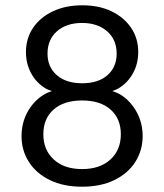

<svg xmlns="http://www.w3.org/2000/svg" viewBox="-20 -699 618 722"><path d="M435.3 -341.7C425 -348.4 413.9 -352.8 402.4 -356.7C410.8 -359.9 419.3 -362.7 427 -367.5C449.7 -381.6 467.6 -400.5 480.4 -424.2C493.4 -447.8 499.8 -474.3 499.8 -503.9C499.8 -537.7 490.9 -567.8 473.1 -594.3C455.2 -620.7 430.7 -641.4 399.3 -656.5C368 -671.6 331.4 -679.1 289.6 -679.1C247.8 -679.1 211 -671.6 179 -656.5C147 -641.4 122.1 -620.7 104.3 -594.3C86.5 -567.8 77.6 -537.4 77.6 -503C77.6 -474.1 84 -447.7 96.9 -423.7C109.9 -399.8 127.7 -380.9 150.4 -367.1C158.1 -362.4 166.6 -359.7 174.9 -356.5C163.8 -352.7 152.8 -348.3 142.6 -341.8C117.7 -325.8 97.9 -304.3 83.1 -277.2C68.4 -250.1 61 -220.1 61 -186.8C61 -151.2 70.2 -118.9 88.7 -90C107.1 -61.1 133.4 -38.4 167.5 -21.8C201.6 -5.2 242 3.1 288.7 3.1C335.4 3.1 375.8 -5.2 409.9 -21.8C444 -38.4 470.3 -61.1 488.7 -90C507.2 -118.9 516.4 -151.2 516.4 -186.8C516.4 -220.1 509 -250.1 494.3 -277.2C479.5 -304.3 459.9 -325.8 435.3 -341.8ZM158.7 -497.5C158.7 -532.4 170.5 -560.4 194.2 -581.4C217.9 -602.2 249.4 -612.7 288.7 -612.7C327.4 -612.7 358.8 -602.2 382.7 -581.4C406.7 -560.5 418.7 -532.4 418.7 -497.5C418.7 -463.7 407.2 -436.6 384.1 -416.3C361.1 -396 329.3 -385.9 288.7 -385.9C248.7 -385.9 217.1 -396 193.7 -416.3C170.4 -436.6 158.7 -463.6 158.7 -497.5ZM395.2 -99.2C369.1 -75.2 333.6 -63.2 288.7 -63.2C243.8 -63.2 208.3 -75.2 182.2 -99.2C156.1 -123.1 143 -154.8 143 -194.1C143 -233.4 155.9 -264.5 181.8 -287.2C207.6 -309.9 243.2 -321.2 288.7 -321.2C334.2 -321.2 369.8 -309.9 395.6 -287.2C421.4 -264.5 434.4 -233.4 434.4 -194.1C434.4 -154.8 421.3 -123.1 395.2 -99.2Z"/></svg>

Font: Diatome Awesome Regular
Style: Regular
Weight: 400
Designer: 15.100.17
Foundry: 15.100.17
Version: Version 1.008;Fontself Maker 3.5.8